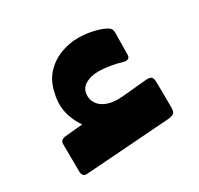

<svg xmlns="http://www.w3.org/2000/svg" viewBox="-106 -566 743 716"><g transform="rotate(-30 266.0 -208.0)"><path d="M80 20Q69 21 64 14.5Q59 8 59 -2L58 -120Q58 -131 64.5 -136Q71 -141 81 -142L191 -152L190 -113Q150 -146 131 -197Q112 -248 126 -302Q135 -347 161.5 -376.5Q188 -406 225.5 -421Q263 -436 304 -436Q334 -436 364 -429.5Q394 -423 416 -412Q426 -407 430 -400.5Q434 -394 434 -385L433 -292Q433 -277 425 -274Q417 -271 405 -274Q383 -281 356.5 -285.5Q330 -290 307 -290Q273 -290 249.5 -275.5Q226 -261 226 -230Q226 -211 238.5 -194.5Q251 -178 276 -169.5Q301 -161 339 -164L446 -174Q464 -175 469.5 -168.5Q475 -162 475 -145L476 -39Q476 -20 469.5 -14Q463 -8 445 -6Z"/></g></svg>

Font: Rubik
Style: Bold
Weight: 700
Designer: Hubert and Fischer
Foundry: Hubert and Fischer
Version: Version 2.300;gftools[0.9.30]